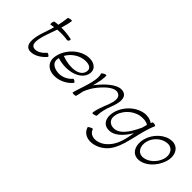

<svg xmlns="http://www.w3.org/2000/svg" viewBox="13 -1693 2959 2959"><g transform="rotate(45 1492.5 -213.0)"><path d="M218 -496C240 -500 263 -504 286 -507C272 -456 256 -405 238 -354C173 -175 147 19 296 19C385 19 476 -37 542 -115C547 -120 539 -133 525 -144C510 -154 494 -158 489 -152C444 -98 382 -56 320 -56C204 -56 241 -211 289 -350C307 -401 327 -457 346 -514C422 -520 496 -520 566 -507C576 -505 591 -515 598 -530C605 -544 602 -557 591 -559C519 -573 445 -582 369 -582C391 -653 408 -720 412 -767C412 -773 396 -775 374 -772C353 -768 334 -760 334 -753C328 -696 318 -638 305 -579C280 -578 254 -575 228 -570C222 -569 214 -552 211 -531C208 -511 211 -495 218 -496Z M1109 -115C1114 -120 1106 -133 1091 -144C1077 -154 1061 -158 1056 -152C989 -73 886 -40 799 -56C726 -69 662 -109 668 -182C669 -196 671 -209 674 -222C903 -148 1163 -226 1181 -405C1192 -516 1086 -572 962 -552C782 -521 630 -349 613 -173C604 -73 666 0 762 18C879 40 1018 -8 1109 -115ZM951 -478C1042 -493 1132 -472 1126 -395C1113 -246 898 -227 705 -299C754 -389 848 -460 951 -478Z M1303 -515C1327 -440 1304 -352 1282 -267C1258 -178 1223 -89 1199 0C1197 6 1212 12 1233 12C1253 12 1272 6 1274 0C1285 -40 1293 -80 1301 -120C1327 -185 1361 -250 1408 -307C1498 -419 1617 -527 1707 -480C1771 -447 1754 -354 1723 -270C1686 -176 1635 -50 1637 10C1637 16 1654 17 1676 11C1698 6 1716 -3 1716 -10C1716 -92 1740 -179 1773 -264C1817 -377 1846 -504 1760 -549C1644 -608 1488 -476 1370 -333C1360 -321 1351 -309 1342 -296C1367 -390 1393 -503 1380 -552C1379 -558 1361 -554 1339 -544C1318 -533 1302 -520 1303 -515Z M2394 -540C2391 -532 2387 -523 2384 -515C2335 -548 2273 -563 2202 -552C2022 -521 1870 -349 1853 -173C1844 -79 1884 5 1973 18C2109 39 2221 -72 2311 -221C2299 -154 2287 -87 2266 -20C2239 66 2191 151 2114 211C1999 302 1852 290 1818 181C1816 176 1798 179 1777 190C1756 200 1739 213 1741 219C1786 370 1989 390 2150 264C2242 192 2285 85 2318 -18C2370 -188 2390 -359 2464 -527C2467 -533 2454 -541 2435 -545C2416 -549 2398 -546 2394 -540ZM2008 -56C1944 -66 1903 -116 1908 -182C1919 -321 2046 -453 2191 -478C2255 -488 2318 -484 2362 -454C2354 -427 2347 -400 2340 -372C2258 -196 2155 -33 2008 -56Z M2653 19C2793 9 2918 -121 2967 -265C3020 -421 2951 -562 2803 -552C2660 -542 2528 -412 2488 -267C2446 -112 2508 29 2653 19ZM2541 -267C2569 -376 2674 -470 2784 -477C2895 -485 2953 -383 2916 -269C2880 -159 2780 -64 2672 -56C2563 -49 2511 -151 2541 -267Z"/></g></svg>

Font: Nupuram Light Oblique
Style: Regular
Weight: 300
Designer: Santhosh Thottingal (santhosh.thottingal@gmail.com)
Foundry: SMC
Version: Version 1.000